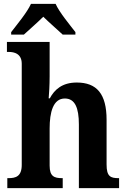

<svg xmlns="http://www.w3.org/2000/svg" viewBox="-20 -978 664 998"><path d="M38 -811V-798H104C130 -822 176 -862 205 -891C233 -863 282 -821 306 -798H372V-811C343 -849 289 -913 269 -958H141C121 -913 67 -849 38 -811ZM18 0H306V-52H303C262 -52 238 -61 238 -117V-310C238 -394 256 -466 317 -466C370 -466 390 -417 390 -331V0H599V-52H596C554 -52 534 -61 534 -123V-355C534 -490 483 -549 379 -549C303 -549 263 -512 239 -467H233C235 -487 238 -536 238 -581V-760H16V-708H27C52 -708 93 -700 93 -647V-121C93 -61 62 -52 24 -52H18Z"/></svg>

Font: Noto Serif SemiCondensed
Style: Bold
Weight: 700
Width: 4
Designer: Monotype Design Team
Foundry: Monotype Imaging Inc.
Version: Version 2.015